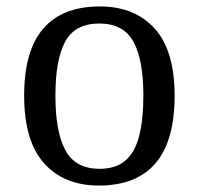

<svg xmlns="http://www.w3.org/2000/svg" viewBox="-20 -566 617 596"><path d="M287 10Q179 10 117 -59Q55 -128 55 -269Q55 -409 114.5 -477.5Q174 -546 290 -546Q398 -546 460 -477.5Q522 -409 522 -269Q522 -128 462.5 -59Q403 10 287 10ZM289 -42Q339 -42 369 -67.5Q399 -93 412 -144Q425 -195 425 -269Q425 -381 394 -437Q363 -493 288 -493Q213 -493 182.5 -437Q152 -381 152 -269Q152 -157 183 -99.5Q214 -42 289 -42Z"/></svg>

Font: Noto Serif Khmer
Style: Regular
Weight: 400
Designer: Danh Hong and the Monotype Design Team
Foundry: Monotype Imaging Inc.
Version: Version 2.003